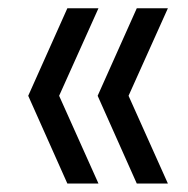

<svg xmlns="http://www.w3.org/2000/svg" viewBox="-20 -514 456 466"><path d="M143.5 -68.5 48.5 -281.5 143.5 -494H219L123.5 -281.5L219 -68.5ZM312 -68.5 217 -281.5 312 -494H387.5L292 -281.5L387.5 -68.5Z"/></svg>

Font: Encode Sans Condensed
Style: Regular
Weight: 400
Width: 3
Designer: Multiple Designers
Foundry: Impallari Type
Version: Version 2.000